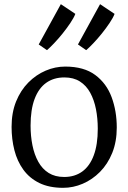

<svg xmlns="http://www.w3.org/2000/svg" viewBox="-20 -889 615 920"><path d="M35.5 -281Q35.5 -349.5 57.2 -403Q79 -456.5 116 -493.8Q153 -531 198.8 -550.5Q244.5 -570 292.5 -570Q382 -570 436.2 -529.8Q490.5 -489.5 515 -423Q539.5 -356.5 539.5 -278Q539.5 -210 517.8 -156.2Q496 -102.5 459 -65.2Q422 -28 376.2 -8.5Q330.5 11 282.5 11Q215.5 11 168.2 -12.2Q121 -35.5 91.8 -76Q62.5 -116.5 49 -169.2Q35.5 -222 35.5 -281ZM287.5 -41Q338 -41 374 -67Q410 -93 429.2 -144.5Q448.5 -196 448.5 -272Q448.5 -321.5 439.8 -366Q431 -410.5 412.2 -444.8Q393.5 -479 363 -498.5Q332.5 -518 288.5 -518Q237.5 -518 201.2 -492Q165 -466 145.8 -414.8Q126.5 -363.5 126.5 -287Q126.5 -237 135.5 -192.5Q144.5 -148 163.5 -113.8Q182.5 -79.5 213.2 -60.2Q244 -41 287.5 -41ZM392.5 -649 353.5 -676 459.5 -869 529 -822.5Q522 -804 505.2 -779Q488.5 -754 467.8 -728.2Q447 -702.5 427 -681.5Q407 -660.5 393.5 -649ZM204.5 -649 165.5 -676 271.5 -869 341 -822.5Q334 -804 317.2 -779Q300.5 -754 279.8 -728.2Q259 -702.5 239 -681.5Q219 -660.5 205.5 -649Z"/></svg>

Font: Merriweather Light
Style: Regular
Weight: 300
Designer: Eben Sorkin
Foundry: Eben Sorkin
Version: Version 2.100